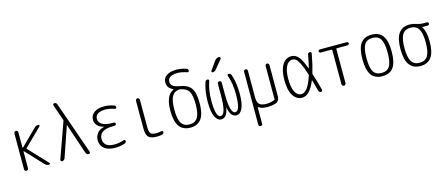

<svg xmlns="http://www.w3.org/2000/svg" viewBox="-57 -1475 5614 2414"><g transform="rotate(-15 2750.0 -267.5)"><path d="M91.8 -25.4V-494.1Q91.8 -503.9 100.1 -511.7Q108.4 -519.5 118.2 -519.5Q127.9 -519.5 135.7 -511.7Q143.6 -503.9 143.6 -494.1V-295.9Q143.6 -293.9 146 -293Q148.4 -292 150.4 -293L358.4 -498Q380.9 -520.5 412.1 -519.5Q419.9 -519.5 422.9 -511.7Q425.8 -503.9 419.9 -498L194.3 -276.4Q188.5 -270.5 193.4 -263.7L420.9 -22.5Q426.8 -16.6 423.3 -8.3Q419.9 0 412.1 0Q380.9 0 359.4 -22.5L149.4 -246.1Q144.5 -251 143.6 -243.2V-25.4Q143.6 -15.6 136.2 -7.8Q128.9 0 118.2 0Q107.4 0 99.6 -7.3Q91.8 -14.6 91.8 -25.4Z M582 0Q572.3 0 566.4 -7.8Q560.5 -15.6 564.5 -26.4L728.5 -485.4Q731.4 -493.2 728.5 -501L657.2 -705.1Q654.3 -713.9 659.2 -722.2Q664.1 -730.5 673.8 -730.5Q701.2 -730.5 709 -705.1L946.3 -26.4Q949.2 -16.6 943.8 -8.3Q938.5 0 927.7 0Q916 0 906.2 -7.3Q896.5 -14.6 891.6 -26.4L757.8 -422.9Q757.8 -423.8 756.8 -423.8Q755.9 -423.8 755.9 -422.9L619.1 -26.4Q615.2 -15.6 604.5 -7.8Q593.8 0 582 0Z M1200.2 -280.3Q1201.2 -280.3 1201.2 -281.2Q1201.2 -283.2 1199.2 -283.2Q1144.5 -297.9 1117.2 -329.6Q1089.8 -361.3 1089.8 -402.3Q1089.8 -460 1137.2 -495.1Q1184.6 -530.3 1268.6 -530.3Q1326.2 -530.3 1391.6 -508.8Q1414.1 -502 1414.1 -478.5Q1414.1 -470.7 1407.2 -466.3Q1400.4 -461.9 1391.6 -464.8Q1328.1 -487.3 1271.5 -487.3Q1214.8 -487.3 1177.7 -466.8Q1140.6 -446.3 1140.6 -399.4Q1140.6 -354.5 1184.6 -327.6Q1228.5 -300.8 1315.4 -300.8H1335Q1342.8 -300.8 1349.1 -294.4Q1355.5 -288.1 1355.5 -280.3Q1355.5 -272.5 1349.1 -266.1Q1342.8 -259.8 1335 -259.8H1315.4Q1132.8 -259.8 1131.8 -141.6Q1131.8 -88.9 1167.5 -61Q1203.1 -33.2 1271.5 -33.2Q1335.9 -33.2 1398.4 -55.7Q1405.3 -58.6 1412.1 -53.7Q1418.9 -48.8 1418.9 -41Q1418.9 -17.6 1397.5 -10.7Q1334 10.7 1268.6 9.8Q1178.7 9.8 1129.9 -30.3Q1081.1 -70.3 1081.1 -139.6Q1081.1 -187.5 1110.4 -227.1Q1139.6 -266.6 1200.2 -280.3Z M1815.4 9.8Q1735.4 9.8 1705.1 -21Q1674.8 -51.8 1674.8 -134.8V-494.1Q1674.8 -504.9 1682.6 -512.2Q1690.4 -519.5 1700.2 -519.5Q1710 -519.5 1717.8 -511.7Q1725.6 -503.9 1725.6 -494.1V-139.6Q1725.6 -75.2 1744.1 -54.7Q1762.7 -34.2 1820.3 -34.2Q1849.6 -34.2 1882.8 -42Q1890.6 -43.9 1897.9 -39.6Q1905.3 -35.2 1905.3 -27.3Q1905.3 -2.9 1882.8 2Q1848.6 9.8 1815.4 9.8Z M2235.4 -490.2Q2170.9 -485.4 2141.1 -431.2Q2111.3 -377 2111.3 -259.8Q2111.3 -137.7 2144.5 -85Q2177.7 -32.2 2250 -32.2Q2322.3 -32.2 2355.5 -85Q2388.7 -137.7 2388.7 -259.8Q2388.7 -377.9 2358.9 -426.3Q2329.1 -474.6 2250 -489.3Q2245.1 -490.2 2235.4 -490.2ZM2059.6 -259.8Q2059.6 -460.9 2165 -507.8Q2167 -508.8 2167 -510.7Q2167 -512.7 2165 -513.7Q2089.8 -548.8 2089.8 -619.1Q2089.8 -674.8 2135.3 -707.5Q2180.7 -740.2 2268.6 -740.2Q2326.2 -740.2 2391.6 -718.8Q2414.1 -711.9 2414.1 -688.5Q2414.1 -680.7 2407.2 -675.3Q2400.4 -669.9 2391.6 -672.9Q2325.2 -696.3 2272.5 -696.3Q2141.6 -696.3 2140.6 -615.2Q2140.6 -546.9 2250 -530.3Q2357.4 -513.7 2398.9 -454.1Q2440.4 -394.5 2440.4 -259.8Q2440.4 -121.1 2393.1 -55.7Q2345.7 9.8 2250 9.8Q2154.3 9.8 2106.9 -55.7Q2059.6 -121.1 2059.6 -259.8Z M2650.4 9.8Q2603.5 9.8 2572.8 -52.2Q2542 -114.3 2542 -244.1Q2542 -387.7 2580.1 -496.1Q2588.9 -520.5 2613.3 -519.5Q2622.1 -519.5 2627 -512.2Q2631.8 -504.9 2628.9 -497.1Q2589.8 -387.7 2589.8 -250Q2589.8 -32.2 2654.3 -32.2Q2725.6 -32.2 2724.6 -289.1V-434.6Q2724.6 -445.3 2732.4 -452.6Q2740.2 -460 2750 -460Q2759.8 -460 2767.6 -453.1Q2775.4 -446.3 2775.4 -434.6V-289.1Q2775.4 -32.2 2845.7 -32.2Q2910.2 -32.2 2910.2 -250Q2910.2 -387.7 2871.1 -497.1Q2868.2 -504.9 2873 -512.2Q2877.9 -519.5 2886.7 -519.5Q2911.1 -519.5 2919.9 -496.1Q2958 -387.7 2958 -244.1Q2958 -114.3 2927.7 -52.2Q2897.5 9.8 2849.6 9.8Q2771.5 9.8 2751 -119.1Q2751 -120.1 2750 -120.1Q2749 -120.1 2749 -119.1Q2728.5 9.8 2650.4 9.8ZM2767.6 -724.6Q2789.1 -754.9 2825.2 -754.9Q2835.9 -754.9 2840.3 -745.1Q2844.7 -735.4 2837.9 -726.6L2742.2 -610.4Q2727.5 -590.8 2700.2 -589.8Q2692.4 -589.8 2687.5 -597.7Q2682.6 -605.5 2688.5 -612.3Z M3108.4 219.7Q3097.7 219.7 3089.8 212.4Q3082 205.1 3082 195.3V-495.1Q3082 -504.9 3089.4 -512.2Q3096.7 -519.5 3108.4 -519.5Q3118.2 -519.5 3125 -512.7Q3131.8 -505.9 3131.8 -495.1V-150.4Q3131.8 -84 3158.2 -58.1Q3184.6 -32.2 3252 -32.2Q3306.6 -32.2 3353.5 -52.7Q3361.3 -55.7 3362.3 -65.4V-494.1Q3362.3 -504.9 3369.6 -512.2Q3377 -519.5 3387.2 -519.5Q3397.5 -519.5 3404.8 -512.2Q3412.1 -504.9 3412.1 -494.1V-84Q3412.1 -56.6 3397.9 -34.7Q3383.8 -12.7 3360.4 -5.9Q3307.6 9.8 3252 9.8Q3174.8 9.8 3138.7 -19.5Q3137.7 -21.5 3134.8 -20Q3131.8 -18.6 3131.8 -16.6V195.3Q3131.8 206.1 3125 212.9Q3118.2 219.7 3108.4 219.7Z M3707 -485.4Q3655.3 -485.4 3625 -427.7Q3594.7 -370.1 3594.7 -260.3Q3594.7 -150.4 3625 -93.3Q3655.3 -36.1 3707 -36.1Q3791 -36.1 3855.5 -237.3Q3859.4 -246.1 3856.4 -252.9Q3826.2 -348.6 3799.3 -401.4Q3772.5 -454.1 3752.4 -469.7Q3732.4 -485.4 3707 -485.4ZM3704.1 9.8Q3632.8 9.8 3588.4 -58.6Q3543.9 -127 3543.9 -259.8Q3543.9 -391.6 3587.9 -460.9Q3631.8 -530.3 3704.1 -530.3Q3754.9 -530.3 3793 -489.7Q3831.1 -449.2 3876 -329.1Q3877 -327.1 3878.4 -327.6Q3879.9 -328.1 3880.9 -330.1Q3897.5 -400.4 3915 -495.1Q3917 -505.9 3924.8 -512.7Q3932.6 -519.5 3942.9 -519.5Q3953.1 -519.5 3959 -512.2Q3964.8 -504.9 3962.9 -495.1Q3935.5 -348.6 3907.2 -255.9Q3904.3 -247.1 3907.2 -238.3Q3939.5 -139.6 3969.7 -24.4Q3971.7 -15.6 3966.3 -7.8Q3960.9 0 3951.2 0Q3926.8 0 3919.9 -25.4Q3887.7 -144.5 3881.8 -167Q3880.9 -168.9 3878.9 -168.9Q3877 -168.9 3876 -167Q3803.7 9.8 3704.1 9.8Z M4074.2 -478.5Q4066.4 -478.5 4060.1 -485.4Q4053.7 -492.2 4053.7 -500Q4053.7 -507.8 4060.1 -513.7Q4066.4 -519.5 4074.2 -519.5H4425.8Q4433.6 -519.5 4439.9 -513.7Q4446.3 -507.8 4446.3 -500Q4446.3 -492.2 4439.9 -485.4Q4433.6 -478.5 4425.8 -478.5H4284.2Q4276.4 -478.5 4276.4 -469.7V-26.4Q4276.4 -16.6 4268.1 -8.3Q4259.8 0 4250 0Q4240.2 0 4231.9 -7.8Q4223.6 -15.6 4223.6 -26.4V-469.7Q4223.6 -478.5 4215.8 -478.5Z M4855.5 -436Q4823.2 -488.3 4750 -488.3Q4676.8 -488.3 4644.5 -436Q4612.3 -383.8 4612.3 -259.8Q4612.3 -135.7 4644.5 -84Q4676.8 -32.2 4750 -32.2Q4823.2 -32.2 4855.5 -84Q4887.7 -135.7 4887.7 -259.8Q4887.7 -383.8 4855.5 -436ZM4893.6 -54.7Q4846.7 9.8 4750 9.8Q4653.3 9.8 4606.4 -54.7Q4559.6 -119.1 4559.6 -260.3Q4559.6 -401.4 4606.4 -465.8Q4653.3 -530.3 4750 -530.3Q4846.7 -530.3 4893.6 -465.8Q4940.4 -401.4 4940.4 -260.3Q4940.4 -119.1 4893.6 -54.7Z M5350.6 -435.1Q5317.4 -488.3 5245.1 -488.3Q5172.9 -488.3 5139.6 -435.1Q5106.4 -381.8 5106.4 -259.8Q5106.4 -137.7 5139.6 -85Q5172.9 -32.2 5245.1 -32.2Q5317.4 -32.2 5350.6 -85Q5383.8 -137.7 5383.8 -259.8Q5383.8 -381.8 5350.6 -435.1ZM5245.1 -530.3Q5285.2 -530.3 5328.1 -515.1Q5371.1 -500 5409.2 -500H5462.9Q5470.7 -500 5477.5 -493.7Q5484.4 -487.3 5484.4 -479Q5484.4 -470.7 5477.5 -464.4Q5470.7 -458 5462.9 -458H5390.6H5389.6V-456.1Q5434.6 -391.6 5434.6 -259.8Q5434.6 -121.1 5387.7 -55.7Q5340.8 9.8 5245.1 9.8Q5149.4 9.8 5102.1 -55.7Q5054.7 -121.1 5054.7 -260.3Q5054.7 -399.4 5102.1 -464.8Q5149.4 -530.3 5245.1 -530.3Z"/></g></svg>

Font: Rounded-X Mgen+ 1mn light
Style: Regular
Weight: 200
Designer: [Source Han Sans]
Ryoko NISHIZUKA  (kana & ideographs); Paul D. Hunt (Latin, Greek & Cyrillic); Wenlong ZHANG  (bopomofo
Version: Version 1.059.20150602